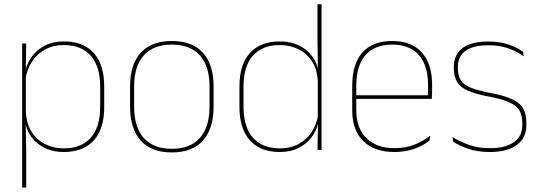

<svg xmlns="http://www.w3.org/2000/svg" viewBox="-20 -684 2466 876"><path d="M270 9.5Q220 9.5 180.2 -11Q140.5 -31.5 117 -68.5Q93.5 -105.5 93 -155.5H87L98 -172Q101 -117.5 125.2 -80.8Q149.5 -44 187.8 -25.5Q226 -7 271 -7Q351 -7 394 -55.5Q437 -104 437 -196V-288.5Q437 -381 394.2 -429.8Q351.5 -478.5 269.5 -478.5Q223.5 -478.5 187 -459Q150.5 -439.5 127 -404.5Q103.5 -369.5 96 -323L87 -341.5H92.5Q97.5 -384 120.2 -418.8Q143 -453.5 181.5 -474.2Q220 -495 271.5 -495Q361 -495 408.2 -441.8Q455.5 -388.5 455.5 -288.5V-196Q455.5 -96 407.8 -43.2Q360 9.5 270 9.5ZM81 172V-485.5H99.5L97.5 -356L98 -346.5V-138L97 -130.5L99.5 0V172Z M764 11.5Q670.5 11.5 622 -42.5Q573.5 -96.5 573.5 -197.5V-289Q573.5 -390 622.2 -443.5Q671 -497 764 -497Q857 -497 905.8 -443.5Q954.5 -390 954.5 -289V-197.5Q954.5 -96.5 905.8 -42.5Q857 11.5 764 11.5ZM764 -5Q847.5 -5 891.8 -54.5Q936 -104 936 -197.5V-289Q936 -382 892 -431.2Q848 -480.5 764 -480.5Q680 -480.5 636 -431.2Q592 -382 592 -289V-197.5Q592 -104 636 -54.5Q680 -5 764 -5Z M1256.5 9.5Q1167.5 9.5 1120 -43.8Q1072.5 -97 1072.5 -197V-289.5Q1072.5 -389.5 1120.2 -442.2Q1168 -495 1258 -495Q1308 -495 1348 -474.5Q1388 -454 1411.2 -417Q1434.5 -380 1435 -330H1441L1430 -313.5Q1427 -368.5 1402.8 -405Q1378.5 -441.5 1340.5 -460Q1302.5 -478.5 1257 -478.5Q1177 -478.5 1134 -430.2Q1091 -382 1091 -289.5V-197Q1091 -104.5 1134 -55.8Q1177 -7 1258.5 -7Q1305 -7 1341.5 -26.5Q1378 -46 1401.5 -81Q1425 -116 1432 -162.5L1441 -144H1435.5Q1431 -101.5 1408 -66.8Q1385 -32 1346.5 -11.2Q1308 9.5 1256.5 9.5ZM1428.5 0 1431 -130.5 1430 -138V-346.5L1430.5 -356L1428.5 -494.5V-664.5H1447V0Z M1779.5 9.5Q1688 9.5 1637.5 -40.2Q1587 -90 1587 -180.5V-292.5Q1587 -392.5 1633.8 -444.8Q1680.5 -497 1769.5 -497Q1828 -497 1868.8 -473.5Q1909.5 -450 1930.5 -405.2Q1951.5 -360.5 1951.5 -296.5V-279.5Q1951.5 -268.5 1951.2 -257.5Q1951 -246.5 1950 -233H1933Q1933 -250.5 1933 -266.5Q1933 -282.5 1933 -296Q1933 -355.5 1914.2 -396.5Q1895.5 -437.5 1859 -459Q1822.5 -480.5 1769.5 -480.5Q1689.5 -480.5 1647.5 -432.5Q1605.5 -384.5 1605.5 -292.5V-243.5V-239.5V-181Q1605.5 -140 1617.2 -108Q1629 -76 1651.5 -53.8Q1674 -31.5 1706.5 -19.8Q1739 -8 1780 -8Q1827.5 -8 1867.5 -22.8Q1907.5 -37.5 1942.5 -65L1940 -43Q1910.5 -19 1869.5 -4.8Q1828.5 9.5 1779.5 9.5ZM1595.5 -233V-249.5H1943.5V-233Z M2215.5 9.5Q2157 9.5 2115.2 -5.5Q2073.5 -20.5 2047.5 -37.5L2044.5 -59Q2079.5 -37 2120.8 -22.5Q2162 -8 2216.5 -8Q2285 -8 2324 -34.8Q2363 -61.5 2363 -113.5V-123.5Q2363 -157 2350.5 -179Q2338 -201 2305.5 -216.2Q2273 -231.5 2212.5 -243Q2151 -254.5 2115.5 -270Q2080 -285.5 2065.2 -310.5Q2050.5 -335.5 2050.5 -374.5V-379.5Q2050.5 -434.5 2089.8 -464.5Q2129 -494.5 2207.5 -494.5Q2263.5 -494.5 2303.2 -480Q2343 -465.5 2366.5 -447.5L2369.5 -427Q2339 -449 2299.8 -463.2Q2260.5 -477.5 2207 -477.5Q2160 -477.5 2129.5 -465.8Q2099 -454 2084 -432Q2069 -410 2069 -379.5V-374.5Q2069 -339.5 2082.2 -318.2Q2095.5 -297 2128 -284Q2160.5 -271 2217 -260Q2281 -248 2316.8 -231.2Q2352.5 -214.5 2367 -188.8Q2381.5 -163 2381.5 -124.5V-113.5Q2381.5 -54 2337.8 -22.2Q2294 9.5 2215.5 9.5Z"/></svg>

Font: Anek Gujarati Thin
Style: Regular
Weight: 250
Version: Version 1.003